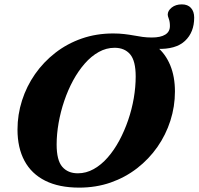

<svg xmlns="http://www.w3.org/2000/svg" viewBox="-20 -843 908 878"><path d="M239 -182Q239 -110 264.8 -80.2Q290.5 -50.5 336 -50.5Q374 -50.5 408.5 -69.8Q443 -89 472.5 -122.8Q502 -156.5 525.5 -200.2Q549 -244 566 -293.5Q583 -343 591.8 -394.2Q600.5 -445.5 600.5 -493Q600.5 -565 575 -594.8Q549.5 -624.5 504 -624.5Q466 -624.5 431.5 -605.2Q397 -586 367.5 -552.2Q338 -518.5 314.2 -474.8Q290.5 -431 273.8 -381.5Q257 -332 248 -280.8Q239 -229.5 239 -182ZM780 -424.5Q780 -356 759.2 -291.2Q738.5 -226.5 699.8 -171Q661 -115.5 606.8 -73.5Q552.5 -31.5 485.8 -8.2Q419 15 342.5 15Q250 15 187 -16.5Q124 -48 92 -107.5Q60 -167 60 -250.5Q60 -319 80.8 -383.8Q101.5 -448.5 140.2 -504Q179 -559.5 233 -601.5Q287 -643.5 353.8 -666.8Q420.5 -690 497.5 -690Q525.5 -690 548.5 -687.2Q571.5 -684.5 591.8 -680.8Q612 -677 632 -674.2Q652 -671.5 674.5 -671.5Q714.5 -671.5 735.8 -684.8Q757 -698 757 -724Q757 -743.5 752 -756.8Q747 -770 747 -776Q747 -794 765.2 -808.5Q783.5 -823 811.5 -823Q838.5 -823 853.2 -806.8Q868 -790.5 868 -762.5Q868 -695.5 826 -656Q784 -616.5 698 -619.5V-628.5Q737 -596.5 758.5 -544.5Q780 -492.5 780 -424.5Z"/></svg>

Font: Newsreader 24pt ExtraBold
Style: Italic
Weight: 800
Italic angle: -17°
Designer: Hugues Gentile
Foundry: Production Type
Version: Version 1.003